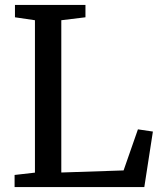

<svg xmlns="http://www.w3.org/2000/svg" viewBox="-20 -763 662 783"><path d="M122.5 -59V-680.5L41 -692.5V-743H328.5V-692.5L230 -680.5V-59.5L484 -68L542.5 -235.5L603.5 -226.5L568.5 0H39.5V-49.5Z"/></svg>

Font: Merriweather
Style: Regular
Weight: 400
Designer: Eben Sorkin
Foundry: Eben Sorkin
Version: Version 2.100; ttfautohint (v1.7.19-72a1) -l 8 -r 50 -G 200 